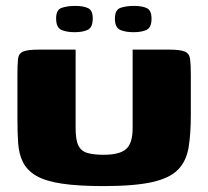

<svg xmlns="http://www.w3.org/2000/svg" viewBox="-20 -628 705 650"><path d="M626 -239Q626 -175 618.5 -129Q611 -83 583 -54Q555 -25 495 -11.5Q435 2 330 2Q244 2 188.5 -6.5Q133 -15 102.5 -33Q72 -51 58 -78.5Q44 -106 41.5 -143Q39 -180 39 -227V-374Q39 -410 41 -428.5Q43 -447 58.5 -453.5Q74 -460 111 -460H236V-195Q236 -154 245.5 -135Q255 -116 276.5 -110Q298 -104 331 -104Q385 -104 407 -123.5Q429 -143 429 -194V-460H552Q590 -460 605.5 -453.5Q621 -447 623.5 -428.5Q626 -410 626 -374ZM432 -519Q404 -519 386.5 -527Q369 -535 369 -565Q369 -595 388 -601.5Q407 -608 434 -608Q461 -608 477 -600.5Q493 -593 493 -565Q493 -535 476.5 -527Q460 -519 432 -519ZM233 -519Q205 -519 187.5 -527Q170 -535 170 -566Q170 -595 189 -601.5Q208 -608 235 -608Q262 -608 278 -600.5Q294 -593 294 -566Q294 -535 277 -527Q260 -519 233 -519Z"/></svg>

Font: Genos ExtraBold
Style: Regular
Weight: 800
Designer: Robert E. Leuschke
Foundry: Robert E. Leuschke
Version: Version 1.010